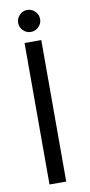

<svg xmlns="http://www.w3.org/2000/svg" viewBox="-92 -845 412 882"><g transform="rotate(-10 114.5 -404.0)"><path d="M51.5 -756Q51.5 -777 66.5 -792.2Q81.5 -807.5 102.5 -807.5Q123.5 -807.5 138.8 -792.2Q154 -777 154 -756Q154 -735 138.8 -720Q123.5 -705 102.5 -705Q81.5 -705 66.5 -720.2Q51.5 -735.5 51.5 -756ZM64.5 -660H142.5V0H64.5Z"/></g></svg>

Font: League Spartan
Style: Regular
Weight: 350
Foundry: The League of Moveable Type
Version: Version 2.002